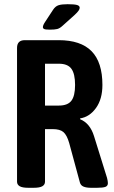

<svg xmlns="http://www.w3.org/2000/svg" viewBox="-20 -891 540 913"><path d="M115 2Q86 2 73.5 -5.5Q61 -13 61 -27V-663Q61 -700 98 -700H259Q364 -700 415.5 -647.5Q467 -595 467 -487Q467 -420 436.5 -377.5Q406 -335 361 -328V-324Q408 -305 427 -244L489 -45Q493 -29 493 -20Q493 -7 481.5 -2.5Q470 2 441 2H413Q391 2 377.5 -3.5Q364 -9 360 -23L309 -211Q298 -249 281.5 -263Q265 -277 231 -277H194V-27Q194 -13 181.5 -5.5Q169 2 140 2ZM194 -389H260Q302 -389 319.5 -412Q337 -435 337 -487Q337 -540 319.5 -564Q302 -588 260 -588H194ZM217 -750Q196 -750 190 -753Q184 -756 184 -762Q184 -771 194 -786L232 -844Q243 -861 258 -866Q273 -871 301 -871Q332 -871 345.5 -867.5Q359 -864 359 -854Q359 -848 353.5 -840Q348 -832 335 -820L277 -768Q264 -756 252 -753Q240 -750 217 -750Z"/></svg>

Font: Asap Condensed SemiBold
Style: Regular
Weight: 600
Width: 3
Designer: Pablo Cosgaya
Foundry: Omnibus-Type
Version: Version 3.001; ttfautohint (v1.8.4.7-5d5b)